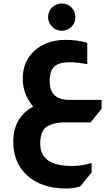

<svg xmlns="http://www.w3.org/2000/svg" viewBox="-20 -700 641 1098"><path d="M334 -680Q366 -680 388.5 -657.5Q411 -635 411 -602Q411 -569 388.5 -546.5Q366 -524 334 -524Q301 -524 278 -547Q255 -570 255 -602Q255 -635 278 -657.5Q301 -680 334 -680ZM169 -90Q136 -134 124 -168Q110 -207 110 -252Q111 -360 192 -422Q259 -472 354 -472Q425 -472 479 -455V-333Q420 -344 379 -344Q317 -344 290.5 -319Q264 -294 264 -236Q264 -129 374 -129H561V-78L498 0H335Q266 5 238 32.5Q210 60 210 122Q210 249 391 249Q450 249 504 232V286L439 366Q402 378 360 378Q216 378 134 302Q56 231 56 109Q56 -27 169 -90Z"/></svg>

Font: Almarai ExtraBold
Style: Regular
Weight: 800
Designer: Boutros International 2019
Foundry: Created by Boutros International 2019
Version: Version 1.10